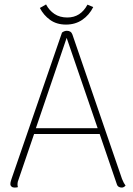

<svg xmlns="http://www.w3.org/2000/svg" viewBox="-20 -839 602 867"><path d="M547 -1Q539 8 530 8Q522 8 516 4.5Q510 1 508 -6L430 -234H134L64 -29Q59 -17 59 -8Q59 2 61 6Q55 8 45 8Q37 8 31.5 3Q26 -2 27 -10Q27 -15 29.5 -23Q32 -31 33 -34L260 -692Q271 -700 282 -700Q301 -700 307 -683L531 -31Q539 -11 547 -1ZM421 -260 281 -668 142 -260ZM278 -728Q236 -728 206.5 -749Q177 -770 160 -803L188 -819Q202 -792 226 -776Q250 -760 284 -760Q344 -760 375 -818L401 -807Q383 -771 351.5 -749.5Q320 -728 278 -728Z"/></svg>

Font: Arima Madurai Thin
Style: Regular
Weight: 250
Designer: Joana Correia and Natanael Gama
Foundry: NDISCOVER
Version: Version 1.019; ttfautohint (v1.5) -l 7 -r 28 -G 50 -x 13 -D 